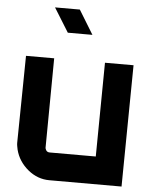

<svg xmlns="http://www.w3.org/2000/svg" viewBox="-58 -915 764 964"><g transform="rotate(5 324.0 -433.5)"><path d="M180 -867H305L379 -746H255ZM227 0Q168 0 120 -39Q70 -80 55 -139Q53 -149 51.5 -157Q50 -165 50 -173L56 -612H198L194 -160L195 -156Q200 -139 216 -139H449L454 -612H598L591 0Z"/></g></svg>

Font: Covid19
Style: Regular
Weight: 400
Designer: Peter Wiegel
Foundry: (c) CAT - Ing. Peter Wiegel.  for Rudolf Maass + Partner GmbH
Version: Version 001.000